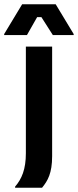

<svg xmlns="http://www.w3.org/2000/svg" viewBox="-58 -720 368 907"><path d="M69.2 -554.2 117.5 -639.2H137.5L191.7 -554.2H290V-559.2L205 -700H46.7L-38.3 -559.2V-554.2ZM140.8 166.7C167.5 134.2 188.3 98.3 188.3 17.5V-500H64.2V4.2C64.2 79.2 45 125 13.3 161.7V166.7Z"/></svg>

Font: Familjen Grotesk SemiBold
Style: Regular
Weight: 600
Designer: Anders Wikstroem, Jonas Baeckman, Matilda Gysing, Kristian Moeller
Foundry: Familjen STHLM AB
Version: Version 2.000